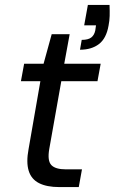

<svg xmlns="http://www.w3.org/2000/svg" viewBox="-20 -760 466 780"><path d="M221 0Q170 0 138.5 -16Q107 -32 96.5 -66.5Q86 -101 96 -154L144 -430H65L78 -501H157L190 -621H263L241 -501H389L376 -430H229L180 -154Q172 -107 188.5 -89.5Q205 -72 248 -72H313L300 0ZM305 -558 312 -598Q338 -598 350.5 -607.5Q363 -617 367 -636L370 -657H322L337 -740H425Q426 -714 425.5 -695Q425 -676 421 -656Q412 -604 382 -581Q352 -558 305 -558Z"/></svg>

Font: DM Sans 18pt
Style: Italic
Weight: 400
Italic angle: -10°
Designer: Colophon Foundry, Jonny Pinhorn
Foundry: Colophon Foundry
Version: Version 4.004;gftools[0.9.30]